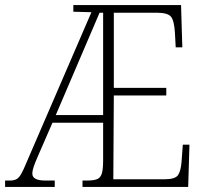

<svg xmlns="http://www.w3.org/2000/svg" viewBox="-22 -734 805 754"><path d="M-2 0V-25H17Q32 -25 42 -30Q52 -35 61 -50.5Q70 -66 83 -98L337 -686L266 -688V-714H689L694 -548H668L665 -605Q662 -654 649 -669Q636 -684 594 -684H425V-389H631V-359H425L423 -30H624Q665 -30 676.5 -45.5Q688 -61 691 -99L696 -166H722L717 0H302V-25H320Q346 -25 359.5 -30.5Q373 -36 378 -53Q383 -70 383 -105V-252H184L127 -121Q116 -96 110.5 -80Q105 -64 105 -52Q105 -25 156 -25H193V0ZM197 -282H383V-684H369Z"/></svg>

Font: Noto Serif Tamil Condensed ExtraLight
Style: Regular
Weight: 200
Width: 3
Designer: Indian Type Foundry, Tom Grace, and the Monotype Design Team
Foundry: Monotype Imaging Inc.
Version: Version 2.004; ttfautohint (v1.8.4.7-5d5b)